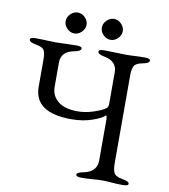

<svg xmlns="http://www.w3.org/2000/svg" viewBox="-90 -895 859 976"><g transform="rotate(10 340.0 -407.0)"><path d="M102 -413V-552Q102 -589 93 -602.5Q84 -616 49 -622Q16 -628 16 -642Q16 -653 45 -653Q74 -653 102 -651.5Q130 -650 148 -650Q167 -650 196 -651.5Q225 -653 254 -653Q283 -653 283 -642Q283 -628 250 -622Q182 -610 182 -552V-426Q182 -381 216.5 -352.5Q251 -324 318 -324Q359 -324 402 -338.5Q445 -353 461 -366Q470 -372 470 -390V-552Q470 -610 403 -622Q370 -628 370 -642Q370 -653 399 -653Q427 -653 460.5 -651.5Q494 -650 516 -650Q532 -650 555 -651.5Q578 -653 607 -653Q636 -653 636 -642Q636 -628 603 -622Q569 -616 559.5 -600.5Q550 -585 550 -552V-100Q550 -61 559.5 -45.5Q569 -30 605 -24Q638 -18 638 -6Q638 5 609 5Q580 5 551.5 2.5Q523 0 504 0Q484 0 455 2.5Q426 5 397 5Q368 5 368 -6Q368 -18 401 -24Q470 -37 470 -98V-313Q468 -330 464 -329Q452 -314 403 -296.5Q354 -279 294 -279Q102 -279 102 -413ZM195.5 -802.5Q212 -819 233 -819Q254 -819 270.5 -802.5Q287 -786 287 -765Q287 -744 270.5 -727.5Q254 -711 233 -711Q212 -711 195.5 -727.5Q179 -744 179 -765Q179 -786 195.5 -802.5ZM382.5 -802.5Q399 -819 420 -819Q441 -819 457.5 -802.5Q474 -786 474 -765Q474 -744 457.5 -727.5Q441 -711 420 -711Q399 -711 382.5 -727.5Q366 -744 366 -765Q366 -786 382.5 -802.5Z"/></g></svg>

Font: EB Garamond 08
Style: Regular
Weight: 400
Version: Version 0.016 ; ttfautohint (v1.5)